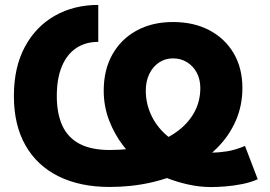

<svg xmlns="http://www.w3.org/2000/svg" viewBox="-20 -758 1109 789"><path d="M846.7 10.7Q801.3 10.7 753.4 0.2Q705.6 -10.3 658.7 -29.1Q611.8 -47.9 569.8 -73.7Q524.4 -109.9 487.3 -158Q450.2 -206.1 428.2 -263.7Q406.2 -321.3 406.2 -385.3Q406.2 -470.7 441.7 -533.9Q477.1 -597.2 541.3 -632.3Q605.5 -667.5 690.9 -667.5Q776.9 -667.5 840.8 -633.5Q904.8 -599.6 940.4 -538.8Q976.1 -478 976.1 -396Q976.1 -323.7 948.5 -261Q920.9 -198.2 870.6 -148.4Q820.3 -98.6 752.4 -63Q684.6 -27.3 602.8 -8.5Q521 10.3 430.7 10.3Q309.1 10.3 220.7 -33.4Q132.3 -77.1 84.7 -160.6Q37.1 -244.1 37.1 -363.3Q37.1 -481.9 82.3 -565.7Q127.4 -649.4 205.8 -693.6Q284.2 -737.8 383.8 -737.8V-585.9Q331.1 -585.9 293 -560.3Q254.9 -534.7 234.1 -484.9Q213.4 -435.1 213.4 -363.3Q213.4 -291.5 236.1 -241.9Q258.8 -192.4 306.9 -167Q355 -141.6 430.7 -141.6Q515.1 -141.6 583.5 -160.2Q651.9 -178.7 701.2 -212.9Q750.5 -247.1 776.9 -293.7Q803.2 -340.3 803.2 -396Q803.2 -431.6 788.6 -459.2Q773.9 -486.8 748.5 -502.4Q723.1 -518.1 690.9 -518.1Q658.7 -518.1 633.3 -501Q607.9 -483.9 593.5 -454.1Q579.1 -424.3 579.1 -385.7Q579.1 -334.5 599.9 -288.3Q620.6 -242.2 658.4 -207.5Q696.3 -172.9 746.1 -154.8Q768.6 -138.7 793.9 -134.8Q819.3 -130.9 849.1 -130.9Q879.4 -130.9 913.1 -136.2Q946.8 -141.6 986.8 -158.2L1039.1 -21.5Q1011.2 -8.8 975.8 -1.7Q940.4 5.4 906.2 8.1Q872.1 10.7 846.7 10.7Z"/></svg>

Font: Inter 18pt ExtraBold
Style: Regular
Weight: 800
Designer: Rasmus Andersson
Foundry: rsms
Version: Version 4.001;git-66647c0bb